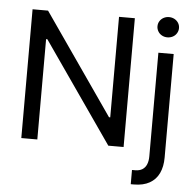

<svg xmlns="http://www.w3.org/2000/svg" viewBox="-60 -790 1057 1050"><g transform="rotate(5 468.0 -264.5)"><path d="M639.6 0H555.7L172.9 -550.8H166V0H78.1V-707H163.1L545.9 -155.3H552.7V-707H639.6ZM868.2 -530.3V38.1Q868.2 87.9 851.1 124Q834 160.2 799.3 179.7Q764.6 199.2 713.9 199.2Q705.1 199.2 696.3 199.2V121.1Q705.1 121.1 712.9 121.1Q737.3 121.1 752.9 111.3Q768.6 101.6 776.4 83Q784.2 64.5 784.2 38.1V-530.3ZM766.6 -673.8Q766.6 -689.5 774.4 -702.1Q782.2 -714.8 795.9 -722.2Q809.6 -729.5 825.2 -729.5Q841.8 -729.5 855.5 -722.2Q869.1 -714.8 877 -702.1Q884.8 -689.5 884.8 -673.8Q884.8 -659.2 877 -646Q869.1 -632.8 855.5 -625.5Q841.8 -618.2 825.2 -618.2Q809.6 -618.2 795.9 -625.5Q782.2 -632.8 774.4 -646Q766.6 -659.2 766.6 -673.8Z"/></g></svg>

Font: WEMIX Pretendard Variable
Style: Regular
Weight: 400
Designer: Base glyphs from Inter by Rasmus Andersson; Hangeul glyphs from Noto Sans CJK(Source Han Sans) by Jang Soo-young and Kan
Foundry: Kil Hyung-jin
Version: Version 1.000;Glyphs 3.2 (3208)